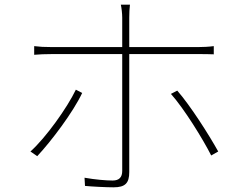

<svg xmlns="http://www.w3.org/2000/svg" viewBox="-20 -787 1040 820"><path d="M331 -390 304 -404C267 -327 176 -199 110 -140L139 -120C198 -183 292 -307 331 -390ZM737 -400 710 -386C767 -322 846 -194 882 -123L912 -140C872 -212 793 -336 737 -400ZM126 -590V-553C151 -555 169 -556 200 -556H502V-543C502 -495 502 -128 502 -57C502 -30 489 -16 461 -16C433 -16 386 -20 341 -28L343 7C374 10 434 13 465 13C515 13 532 -5 532 -52C532 -111 532 -461 532 -543V-556H829C850 -556 871 -556 893 -555V-590C870 -587 847 -586 828 -586H532V-712C532 -730 533 -753 535 -767H496C499 -755 502 -729 502 -712V-586H199C167 -586 152 -587 126 -590Z"/></svg>

Font: Noto Sans JP Thin
Style: Regular
Weight: 100
Designer: Ryoko NISHIZUKA 西塚涼子 (kana, bopomofo & ideographs); Paul D. Hunt (Latin, Greek & Cyrillic); Sandoll Communications 산돌커뮤니
Foundry: Adobe
Version: Version 2.004;hotconv 1.0.118;makeotfexe 2.5.65603